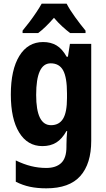

<svg xmlns="http://www.w3.org/2000/svg" viewBox="-20 -786 580 1046"><path d="M215 -557Q257 -557 288 -538.5Q319 -520 343 -477H350L361 -547H477V-19Q477 106 417.5 173Q358 240 232 240Q183 240 143 231.5Q103 223 66 204V88Q109 109 149.5 119Q190 129 232 129Q285 129 313.5 102Q342 75 342 14V4Q342 -13 343 -34Q344 -55 346 -72H342Q318 -29 286.5 -9.5Q255 10 211 10Q130 10 84.5 -64Q39 -138 39 -271Q39 -406 85.5 -481.5Q132 -557 215 -557ZM256 -441Q177 -441 177 -269Q177 -104 258 -104Q302 -104 323.5 -139Q345 -174 345 -252V-277Q345 -364 324 -402.5Q303 -441 256 -441ZM343 -766Q360 -733 389 -693Q418 -653 446 -619V-606H362Q342 -621 319 -642Q296 -663 274 -689Q227 -635 188 -606H103V-619Q119 -638 139.5 -665Q160 -692 178 -719Q196 -746 207 -766Z"/></svg>

Font: Noto Sans Condensed
Style: Bold
Weight: 700
Width: 3
Designer: Monotype Design Team
Foundry: Monotype Imaging Inc.
Version: Version 2.013; ttfautohint (v1.8.4.7-5d5b)